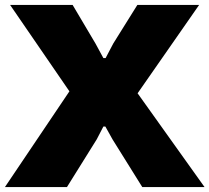

<svg xmlns="http://www.w3.org/2000/svg" viewBox="-39 -760 851 780"><path d="M243 -389 2 -740H256L349 -583L381 -524H390L421 -583L519 -740H770L520 -381L792 0H539L418 -194L389 -246H381L354 -194L233 0H-19Z"/></svg>

Font: Encode Sans Normal
Style: Black
Weight: 900
Designer: Pablo Impallari, Andres Torresi
Foundry: Pablo Impallari, Andres Torresi
Version: Version 1.000; ttfautohint (v1.00) -l 8 -r 50 -G 200 -x 14 -